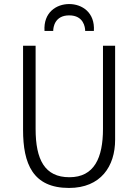

<svg xmlns="http://www.w3.org/2000/svg" viewBox="-20 -916 682 949"><path d="M94 -690V-274C94 -107 142 13 321 13C478 13 549 -94 549 -225V-690H489V-279C489 -136 446 -40 323 -40C201 -40 156 -127 156 -279V-690ZM200 -763H243C243 -782 251 -840 322 -840C393 -840 401 -782 401 -763H444C450 -855 385 -896 322 -896C259 -896 194 -855 200 -763Z"/></svg>

Font: Repo Light
Style: Regular
Weight: 300
Designer: Stefan Peev
Foundry: Context Ltd
Version: Version 001.502